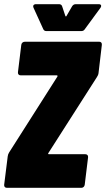

<svg xmlns="http://www.w3.org/2000/svg" viewBox="-23 -900 508 920"><path d="M138 -862 184 -761C187 -754 192 -751 200 -751H366C374 -751 380 -754 384 -761L458 -862C465 -872 462 -880 450 -880H340C332 -880 326 -876 322 -869L296 -824C294 -820 292 -820 290 -824L275 -869C273 -876 268 -880 260 -880H150C138 -880 133 -873 138 -862ZM10 0H367C375 0 382 -6 383 -15L399 -146C400 -155 395 -161 386 -161H212C208 -161 206 -163 209 -167L441 -530C445 -536 448 -542 449 -549L465 -685C466 -694 461 -700 453 -700H96C87 -700 80 -694 79 -685L63 -554C62 -545 67 -539 76 -539H249C252 -539 254 -537 252 -533L21 -170C17 -164 15 -158 14 -151L-3 -15C-4 -6 1 0 10 0Z"/></svg>

Font: Barlow Condensed Black
Style: Italic
Weight: 900
Width: 3
Italic angle: -7°
Designer: Jeremy Tribby
Foundry: Tribby Type
Version: Version 1.422;hotconv 1.0.109;makeotfexe 2.5.65596